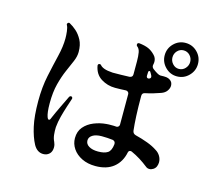

<svg xmlns="http://www.w3.org/2000/svg" viewBox="-116 -965 1233 1121"><g transform="rotate(15 500.0 -404.0)"><path d="M548 6Q501 6 465.5 -11.5Q430 -29 410.5 -58Q391 -87 391 -121Q391 -162 414 -189Q437 -216 473 -230.5Q509 -245 547 -248Q555 -249 562 -249Q569 -249 576 -249Q584 -249 592 -249Q600 -249 607 -248H609Q615 -248 620 -253Q625 -258 625 -265V-450Q625 -457 619.5 -462Q614 -467 607 -467Q590 -466 573.5 -465.5Q557 -465 541 -465Q495 -465 456.5 -489Q418 -513 409 -564Q409 -574 416 -575Q417 -576 420 -576Q425 -576 428 -572Q436 -562 454 -555.5Q472 -549 505 -547Q530 -547 555.5 -547.5Q581 -548 606 -549Q625 -551 625 -569V-647Q625 -679 621 -701Q617 -723 603 -733Q599 -736 599 -742Q599 -753 611 -753Q646 -749 667.5 -739.5Q689 -730 708 -710Q724 -694 724 -671Q724 -667 723.5 -663Q723 -659 722 -655Q721 -653 721 -648Q721 -636 732 -628Q745 -618 758 -610.5Q771 -603 778 -603Q802 -604 814.5 -602.5Q827 -601 837 -594Q854 -583 854 -561Q854 -546 843 -530Q832 -514 809 -506Q787 -498 764.5 -491.5Q742 -485 718 -480Q701 -477 701 -459Q701 -388 703.5 -337.5Q706 -287 710 -252Q712 -234 729 -229Q769 -219 804 -206Q839 -193 864 -176Q881 -166 891.5 -148.5Q902 -131 902 -111Q902 -99 897 -86Q892 -74 880.5 -66.5Q869 -59 857 -59Q844 -59 835 -67Q811 -86 785.5 -102Q760 -118 731 -131Q729 -132 725 -132Q714 -132 711 -121Q699 -61 657.5 -27.5Q616 6 548 6ZM257 13Q248 17 236 17Q199 17 177 -22Q155 -63 141.5 -123.5Q128 -184 128 -275Q128 -359 143 -429.5Q158 -500 172.5 -560Q187 -620 187 -669Q187 -687 184.5 -710Q182 -733 175 -746Q173 -750 173 -751Q173 -755 177 -759Q183 -765 190 -760Q209 -750 230 -731.5Q251 -713 266.5 -684Q282 -655 282 -612Q282 -585 269 -554.5Q256 -524 239 -485.5Q222 -447 209 -397Q196 -347 196 -280Q196 -249 198.5 -229.5Q201 -210 205 -199Q210 -185 216 -185Q223 -185 227 -198Q242 -233 262 -274.5Q282 -316 296 -345Q300 -351 306 -351Q311 -351 314 -346.5Q317 -342 315 -337Q308 -316 298 -285.5Q288 -255 279 -221Q270 -187 267 -154Q266 -130 268.5 -108Q271 -86 280 -68Q287 -53 287 -37Q287 0 257 13ZM872 -623Q831 -623 801.5 -653Q772 -683 772 -724Q772 -766 801.5 -795.5Q831 -825 872 -825Q914 -825 943.5 -795.5Q973 -766 973 -724Q973 -683 943.5 -653Q914 -623 872 -623ZM541 -80Q579 -80 599 -93Q619 -106 623 -146V-148Q623 -164 607 -168Q591 -170 574 -171Q557 -172 540 -172Q505 -172 485 -159.5Q465 -147 465 -127Q465 -105 486 -92.5Q507 -80 541 -80ZM872 -668Q895 -668 910.5 -685Q926 -702 926 -724Q926 -747 910.5 -763.5Q895 -780 872 -780Q850 -780 834.5 -763.5Q819 -747 819 -724Q819 -702 834.5 -685Q850 -668 872 -668ZM720 -569Q729 -573 729 -580Q729 -585 726 -591Q725 -593 721 -600Q717 -607 715 -610Q713 -612 711 -612Q706 -612 704 -606L703 -581V-580Q703 -573 708 -569.5Q713 -566 720 -569Z"/></g></svg>

Font: Zen Antique Soft
Style: Regular
Weight: 400
Designer: Yoshimichi Ohira
Foundry: Positype
Version: Version 1.001